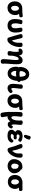

<svg xmlns="http://www.w3.org/2000/svg" viewBox="3044 -3950 1189 7316"><g transform="rotate(90 3638.0 -291.5)"><path d="M504.1 -425.4Q530.6 -400.9 541.9 -360.2Q553.3 -319.4 553.3 -272.2Q553.3 -193.2 519.8 -127.6Q486.2 -61.9 422.9 -22.3Q359.6 17.2 269.7 17.2Q200.3 17.2 146.5 -19Q92.7 -55.2 62 -117Q31.3 -178.8 31.3 -255.2Q31.3 -352.1 67.3 -416.4Q103.3 -480.7 162.3 -512.9Q221.2 -545.1 291.2 -545.1Q368.8 -545.1 444.4 -549.9Q520.1 -554.8 575.8 -562.4Q603 -566.4 619.2 -553.8Q635.4 -541.2 638.6 -509.8Q640.9 -485.3 636.8 -464.6Q632.8 -443.8 610.7 -439Q587.7 -434.8 563.1 -431.1Q538.6 -427.4 504.1 -425.4ZM288.8 -122Q309.7 -122 328.1 -132.6Q346.6 -143.1 360.8 -162.4Q375.1 -181.8 383.2 -207.7Q391.3 -233.6 391.3 -264Q391.3 -286.6 387.1 -313.5Q382.8 -340.4 372.3 -364.4Q361.9 -388.3 343.8 -403.7Q325.7 -419.1 298 -419.1Q275.3 -419.1 253.1 -402.9Q230.8 -386.8 216.1 -351.1Q201.3 -315.4 201.3 -255.8Q201.3 -219 211.8 -188.4Q222.2 -157.8 241.5 -139.9Q260.8 -122 288.8 -122Z M953.4 15.2Q880.9 15.2 833.1 -8.1Q785.2 -31.3 757.2 -71.5Q729.2 -111.7 717.6 -162.8Q705.9 -214 705.9 -269.6Q705.9 -308.2 708.9 -344.3Q711.9 -380.4 718.7 -417.6Q725.4 -454.8 735.4 -495.4Q744.3 -529.3 762.3 -541.7Q780.3 -554 806.4 -554Q833.8 -554 857.6 -546.2Q881.3 -538.4 893.8 -521.8Q906.3 -505.1 898.4 -479Q890.2 -450 883.2 -418.3Q876.2 -386.7 872.3 -352.8Q868.4 -319 868.4 -282.6Q868.4 -240.4 876.7 -206.1Q884.9 -171.7 904.4 -151.8Q924 -132 958 -132Q982.2 -132 1000.6 -142Q1018.9 -152 1031.4 -171Q1043.9 -190 1050 -217Q1056.1 -244 1056.1 -278Q1056.1 -324 1050.7 -366.1Q1045.2 -408.1 1039.3 -441.7Q1033.3 -475.2 1033.3 -492.9Q1033.3 -527.1 1053.1 -539.7Q1072.9 -552.2 1110 -552.2Q1148.7 -552.2 1166.7 -540.1Q1184.7 -527.9 1192.6 -499.4Q1201.3 -469.6 1207.6 -433.3Q1213.8 -397 1216.7 -357.1Q1219.7 -317.1 1219.7 -273.7Q1219.7 -220.1 1204.7 -169Q1189.7 -117.9 1158.1 -76.2Q1126.6 -34.4 1075.8 -9.6Q1025.1 15.2 953.4 15.2Z M1480.4 20.7Q1442.8 20.7 1429.9 7.2Q1417.1 -6.2 1409.8 -27.7Q1371.9 -148.3 1341.5 -252.4Q1311.1 -356.6 1284.3 -455.4Q1281.3 -466.2 1279.9 -475.3Q1278.6 -484.3 1278.6 -492.4Q1278.6 -523.9 1300.7 -541.3Q1322.8 -558.7 1372.1 -558.7Q1405.9 -558.7 1417.5 -544.5Q1429.1 -530.3 1434.9 -505.9Q1447.8 -454.2 1461.5 -395.1Q1475.2 -335.9 1491.4 -272.7Q1507.7 -209.6 1524.8 -145Q1566 -197.7 1584.8 -251.4Q1603.7 -305.1 1607.7 -364.4Q1611.7 -423.8 1608.2 -492.3Q1607.2 -525.3 1627.8 -541.8Q1648.4 -558.2 1689.9 -558.2Q1713.7 -558.2 1735.6 -548.8Q1757.4 -539.3 1763.3 -516.2Q1767.7 -500.9 1768.7 -476.8Q1769.7 -452.7 1769.7 -437.6Q1769.7 -381.4 1756.8 -319.7Q1743.9 -257.9 1719.1 -198.5Q1694.3 -139.1 1659.4 -88.8Q1624.6 -38.4 1580.3 -6.2Q1553.6 12.9 1526.4 16.8Q1499.2 20.7 1480.4 20.7Z M2322.4 274.2Q2269 274.2 2251.6 247.7Q2234.1 221.2 2232.6 182.4Q2231.8 144.8 2235 94.3Q2238.2 43.8 2243.4 -12.2Q2248.7 -68.1 2253.8 -122.1Q2258.9 -176 2262.5 -221.6Q2266.1 -267.1 2266.1 -296.1Q2266.1 -343.8 2261.8 -367.9Q2257.4 -392.1 2247 -400.7Q2236.6 -409.3 2217.2 -409.3Q2196.3 -409.3 2178.7 -389.4Q2161 -369.4 2146 -334.7Q2131 -299.9 2119.8 -255.8Q2108.6 -211.7 2101.3 -164.1Q2101.3 -147.2 2101.5 -130.4Q2101.7 -113.7 2101.3 -97.3Q2101 -80.9 2100.3 -66.6Q2099.6 -52.2 2097.6 -38.7Q2094.8 -19.2 2075.6 -3.1Q2056.4 13.1 2011.8 13.1Q1976.2 13.1 1957.4 3.1Q1938.7 -6.9 1931.8 -21.9Q1925 -37 1925 -52.7Q1925 -80.4 1930.9 -112.3Q1936.8 -144.2 1948.8 -187.8Q1952.3 -222.4 1954 -257.2Q1955.7 -292 1955.4 -329.4Q1955.2 -373.4 1948.2 -394.2Q1941.2 -415 1927.6 -415Q1917.6 -415 1910.8 -411.7Q1904.1 -408.3 1897.5 -405Q1890.9 -401.7 1880.7 -401.7Q1854 -401.7 1842.7 -419Q1831.3 -436.3 1831.3 -456.3Q1831.3 -471.8 1837.6 -489.4Q1843.8 -507 1853.3 -517Q1870.7 -536 1896.3 -548.3Q1922 -560.7 1955.4 -560.7Q2001.8 -560.7 2029.9 -543.7Q2058.1 -526.7 2074.8 -489.7Q2082.8 -475.7 2087.3 -458.2Q2091.8 -440.7 2093.6 -421Q2113 -457.6 2138.7 -488.9Q2164.3 -520.2 2197.3 -539.5Q2230.3 -558.8 2269.4 -558.8Q2331.3 -558.8 2365.9 -532.3Q2400.4 -505.8 2414.2 -456Q2427.9 -406.2 2427.9 -335.8Q2427.9 -275.1 2424.7 -217.8Q2421.4 -160.4 2416.7 -106.5Q2412 -52.6 2408.2 -1.3Q2404.3 49.9 2403.1 98.3Q2401.9 146.8 2405.4 193Q2409.6 234.1 2385.3 254.2Q2361.1 274.2 2322.4 274.2Z M2777.9 11.4Q2707.7 11.4 2658.6 -17.9Q2609.6 -47.2 2579.4 -94.4Q2549.2 -141.7 2535.7 -196.6Q2522.1 -251.4 2522.1 -303.6Q2522.1 -319.1 2523.7 -333.1Q2525.3 -347.1 2527.8 -365.6Q2532.1 -393.4 2552.8 -407.5Q2573.6 -421.6 2603.4 -421.6Q2638.8 -421.6 2660.4 -406.6Q2682.1 -391.7 2682.1 -366.3Q2682.1 -346.6 2681.1 -332.3Q2680 -318.1 2680 -305.1Q2680 -256.1 2692.2 -214.3Q2704.3 -172.6 2727.7 -147.2Q2751.1 -121.8 2784.8 -121.8Q2807.7 -121.8 2826.2 -136.6Q2844.8 -151.4 2859.1 -179.7Q2873.4 -208 2882.8 -247.8Q2892.1 -287.6 2897.2 -337.3Q2902.2 -387.1 2902.2 -445.2Q2902.2 -530 2890.4 -581.8Q2878.6 -633.6 2857.6 -657.1Q2836.7 -680.6 2808.3 -680.6Q2777.8 -680.6 2755.1 -660.6Q2732.4 -640.6 2717.7 -610.2Q2702.9 -579.8 2695.5 -549.2Q2688.1 -518.6 2688.1 -497.3Q2688.1 -471.3 2698.9 -459Q2709.7 -446.7 2733.4 -442.9Q2757.2 -439.1 2794.7 -439.1Q2819 -439.1 2850.4 -442.4Q2881.9 -445.8 2914.8 -451.5Q2947.7 -457.2 2976.3 -463.9Q3004.9 -470.7 3023.3 -476.9Q3060.3 -490.3 3081.6 -470.4Q3102.8 -450.4 3103.2 -419Q3103.7 -404.3 3099.1 -390.6Q3094.6 -376.8 3074.2 -366.3Q3053.1 -355.3 3007.8 -341.7Q2962.4 -328 2904.2 -317.9Q2845.9 -307.9 2784.4 -307.9Q2736.2 -307.9 2690.9 -314.6Q2645.7 -321.3 2609.7 -338.9Q2573.8 -356.6 2553.1 -389.6Q2532.4 -422.7 2532.4 -475.3Q2532.4 -534.3 2549.5 -593.6Q2566.6 -652.8 2601.2 -702.2Q2635.8 -751.6 2687.4 -781.4Q2739 -811.2 2807.1 -811.2Q2884.1 -811.2 2941.9 -769.8Q2999.7 -728.3 3032.5 -645.2Q3065.3 -562 3065.3 -436.6Q3065.3 -365.2 3055.3 -298.7Q3045.3 -232.2 3023.6 -176Q3001.8 -119.8 2968 -77.7Q2934.2 -35.7 2886.9 -12.1Q2839.7 11.4 2777.9 11.4Z M3340 16.2Q3282.3 16.2 3245.4 -11.3Q3208.4 -38.9 3191.3 -84.1Q3174.1 -129.3 3174.1 -182Q3174.1 -210.2 3176.6 -247.6Q3179.1 -285 3182.7 -325.1Q3186.3 -365.1 3189.8 -401.7Q3193.3 -438.2 3195.9 -466.2Q3198.6 -494.1 3199.3 -506.6Q3201.1 -530.8 3212.4 -543.2Q3223.8 -555.6 3240 -559.8Q3256.2 -564 3270.8 -564Q3326.3 -564 3343 -549.1Q3359.7 -534.2 3359.2 -494.9Q3359 -470.6 3354.9 -431.8Q3350.8 -393.1 3345.8 -350.1Q3340.8 -307 3336.9 -267.5Q3333 -228 3333 -201.1Q3333 -158.1 3343.3 -142.8Q3353.7 -127.6 3370.9 -127.6Q3380.6 -129.6 3397.3 -138.4Q3414.1 -147.2 3427.7 -160.6Q3438 -170 3448.7 -172.8Q3459.4 -175.6 3466.6 -175.6Q3481 -175.6 3494.7 -164.9Q3508.3 -154.2 3517.3 -138.7Q3526.3 -123.2 3526.3 -106.2Q3526.3 -96.9 3522.3 -86Q3518.3 -75.1 3507.1 -63.7Q3477.7 -33.8 3450.2 -16.8Q3422.8 0.2 3396 7.7Q3369.2 15.2 3340 16.2Z M4041.1 -425.4Q4067.6 -400.9 4078.9 -360.2Q4090.3 -319.4 4090.3 -272.2Q4090.3 -193.2 4056.8 -127.6Q4023.2 -61.9 3959.9 -22.3Q3896.6 17.2 3806.7 17.2Q3737.3 17.2 3683.5 -19Q3629.7 -55.2 3599 -117Q3568.3 -178.8 3568.3 -255.2Q3568.3 -352.1 3604.3 -416.4Q3640.3 -480.7 3699.3 -512.9Q3758.2 -545.1 3828.2 -545.1Q3905.8 -545.1 3981.4 -549.9Q4057.1 -554.8 4112.8 -562.4Q4140 -566.4 4156.2 -553.8Q4172.4 -541.2 4175.6 -509.8Q4177.9 -485.3 4173.8 -464.6Q4169.8 -443.8 4147.7 -439Q4124.7 -434.8 4100.1 -431.1Q4075.6 -427.4 4041.1 -425.4ZM3825.8 -122Q3846.7 -122 3865.1 -132.6Q3883.6 -143.1 3897.8 -162.4Q3912.1 -181.8 3920.2 -207.7Q3928.3 -233.6 3928.3 -264Q3928.3 -286.6 3924.1 -313.5Q3919.8 -340.4 3909.3 -364.4Q3898.9 -388.3 3880.8 -403.7Q3862.7 -419.1 3835 -419.1Q3812.3 -419.1 3790.1 -402.9Q3767.8 -386.8 3753.1 -351.1Q3738.3 -315.4 3738.3 -255.8Q3738.3 -219 3748.8 -188.4Q3759.2 -157.8 3778.5 -139.9Q3797.8 -122 3825.8 -122Z M4357 283.2Q4312.7 283.2 4295.9 266.6Q4279.2 249.9 4273.7 226.8Q4262.7 179.1 4254.2 111.3Q4245.8 43.4 4243.1 -32.2Q4240.4 -107.9 4245.6 -179Q4244.3 -202.2 4244.2 -243Q4244.1 -283.8 4244.6 -332.2Q4245.1 -380.6 4247.2 -425.8Q4249.3 -471.1 4253.6 -502.6Q4257.9 -531.9 4281.8 -544.8Q4305.8 -557.8 4343 -558.6Q4394.3 -558.6 4413.1 -533.9Q4431.9 -509.3 4427.6 -477.7Q4419.2 -420.3 4412.8 -363.1Q4406.3 -305.8 4405.3 -235.1Q4406.4 -188.8 4419.4 -159.7Q4432.3 -130.7 4461.3 -130.7Q4487.1 -130.7 4507.8 -156.9Q4528.6 -183.1 4544.1 -224.1Q4559.7 -265.1 4566.3 -310.1Q4572.1 -371.9 4572.1 -422.4Q4572.1 -473 4570.3 -498.7Q4567.8 -531.8 4584.7 -546.9Q4601.7 -562 4643.4 -562Q4696.7 -562 4716.7 -542.6Q4736.7 -523.1 4736.9 -467.9Q4737.1 -437.1 4733.2 -392.6Q4729.3 -348 4721.3 -287.4Q4720.1 -230.9 4723.3 -196.9Q4726.4 -162.9 4733.7 -148Q4740.9 -133.1 4749.2 -133.1Q4756.4 -133.1 4761.5 -141.5Q4766.6 -149.9 4771.4 -160.6Q4776.3 -171.3 4782.6 -179.3Q4788.9 -187.3 4799.1 -187.3Q4812.8 -187.3 4829.9 -181.2Q4847 -175 4859.2 -163.1Q4871.3 -151.2 4871.3 -133.2Q4871.3 -115.8 4866.1 -99Q4860.8 -82.2 4851.1 -67.8Q4837.2 -45.4 4815.8 -28.2Q4794.3 -11 4769.9 -1.4Q4745.6 8.1 4721.3 8.1Q4665.2 8.1 4638.4 -21.2Q4611.6 -50.6 4598.7 -97.2Q4588 -71.4 4568.6 -48.3Q4549.2 -25.2 4523.1 -9.1Q4496.9 7.1 4463.8 13.3Q4451.4 14.1 4438.7 14.1Q4425.9 14 4413.3 11.3Q4418.7 61.6 4426.4 109.1Q4434.2 156.6 4441.9 191.7Q4449.8 224.6 4438.7 244.7Q4427.7 264.9 4405.2 274.1Q4382.7 283.2 4357 283.2Z M5148.6 16.2Q5064.7 16.2 5015.2 -4.9Q4965.7 -26 4944.3 -59.9Q4922.9 -93.8 4922.9 -131.6Q4922.9 -162.4 4933.8 -188.8Q4944.8 -215.2 4964.3 -237.7Q4983.9 -260.1 5008.3 -276.4Q4984.8 -290 4968.9 -307.1Q4953.1 -324.2 4945.3 -344.8Q4937.4 -365.3 4937.4 -388.2Q4937.4 -438.9 4963.8 -476.6Q4990.1 -514.2 5041.6 -535.4Q5093 -556.7 5167.2 -556.7Q5221.9 -556.7 5273.5 -543.2Q5325.1 -529.7 5365.9 -503Q5375.7 -496.8 5378.7 -489.1Q5381.7 -481.3 5381.7 -473.8Q5381.7 -442.1 5361.4 -418Q5341.1 -393.9 5314.8 -393.9Q5306.9 -393.9 5298 -395.5Q5289.1 -397.1 5281.3 -403.1Q5260.8 -419.1 5235.3 -429.7Q5209.9 -440.2 5180.2 -440.2Q5137.6 -440.2 5118.5 -420.4Q5099.4 -400.7 5099.4 -376Q5099.4 -355.1 5116.1 -342.7Q5132.7 -330.2 5153.7 -327.7Q5172.2 -329.6 5188.2 -332.4Q5204.2 -335.3 5223.4 -335.3Q5249.4 -335.3 5270.3 -323.3Q5291.1 -311.3 5291.1 -277.6Q5291.1 -242.6 5267 -230.3Q5242.9 -218.1 5213 -218.1Q5199.3 -218.1 5183.8 -219.1Q5168.3 -220.1 5156.7 -222.3Q5137.2 -215.4 5121.1 -204Q5105 -192.6 5096 -179.3Q5087 -166 5087 -153.7Q5087 -137.2 5097.1 -126.6Q5107.1 -115.9 5125.3 -111Q5143.6 -106.1 5168.8 -106.1Q5211.1 -106.1 5246 -123.8Q5280.9 -141.4 5319.3 -194.3Q5325.6 -202.8 5333.9 -205.6Q5342.2 -208.3 5350 -208.3Q5367.7 -208.3 5382.1 -197.1Q5396.6 -185.8 5405.2 -169.9Q5413.8 -154.1 5413.8 -140.4Q5413.8 -133.4 5410.7 -123.7Q5407.6 -113.9 5402.6 -104.1Q5378.7 -58.1 5339.3 -31.8Q5300 -5.6 5251.1 5.3Q5202.1 16.2 5148.6 16.2Z M5171.3 -611.6Q5142.9 -611.6 5126.3 -627.9Q5109.7 -644.2 5117 -668Q5122.2 -686.9 5130.2 -715.6Q5138.1 -744.2 5146.7 -773.6Q5155.2 -802.9 5159.9 -822.2Q5164.9 -841.7 5179.3 -853.7Q5193.8 -865.7 5215.3 -865.7Q5235.8 -865.7 5256.4 -857.6Q5277.1 -849.6 5290.3 -833.8Q5303.6 -818 5298.8 -794.2Q5295.3 -775.4 5284.3 -748.9Q5273.2 -722.3 5257.4 -693.3Q5241.6 -664.2 5223.2 -637.7Q5214.9 -625.3 5202.1 -618.4Q5189.3 -611.6 5171.3 -611.6Z M5693.2 13.6Q5654.8 13.6 5637 -2.1Q5619.2 -17.7 5609.6 -50.9Q5581.8 -153.6 5549.7 -251.8Q5517.7 -350 5483.4 -431.4Q5473.9 -454.6 5470.2 -471.8Q5466.6 -489 5466.6 -494.6Q5466.6 -519.7 5480.4 -532.7Q5494.2 -545.8 5513.8 -551.1Q5533.3 -556.4 5549.9 -556.4Q5582.1 -556.4 5599.9 -543.4Q5617.7 -530.4 5627.7 -505.1Q5660.3 -424.6 5684.6 -337Q5708.9 -249.4 5726.2 -155.4Q5760.1 -193.1 5782.9 -232.8Q5805.7 -272.6 5817.2 -316.5Q5828.7 -360.4 5828.7 -408.7Q5828.7 -426.7 5828.2 -438Q5827.7 -449.3 5827.1 -461.6Q5826.4 -473.8 5826.2 -493.1Q5826 -529.7 5847.6 -544.6Q5869.2 -559.4 5904.2 -559.4Q5924.6 -559.4 5949.1 -551.2Q5973.7 -543 5979.8 -516.4Q5982.6 -505.9 5984.3 -491Q5986.1 -476.1 5986.6 -461.1Q5987.1 -446 5987.1 -434.1Q5987.1 -381.3 5972 -321.4Q5956.9 -261.4 5929.2 -203.2Q5901.4 -144.9 5862.1 -95.3Q5822.7 -45.8 5774.7 -12Q5747.6 7 5729.2 10.3Q5710.8 13.6 5693.2 13.6Z M6389 -546Q6416.9 -536.9 6429.9 -522.4Q6443 -507.9 6443 -492Q6443 -462.6 6423.8 -440.3Q6404.7 -418.1 6379.1 -421.7Q6374.1 -422.7 6360 -425.3Q6345.9 -428 6324 -428Q6302.1 -428 6275.6 -406Q6249 -384 6230.5 -342.1Q6212 -300.2 6212 -240Q6212 -214.4 6223.5 -187.6Q6235 -160.8 6258.2 -142.9Q6281.4 -125.1 6316 -125.1Q6344 -125.1 6366.1 -140.6Q6388.2 -156.1 6400.6 -183.6Q6413 -211 6413 -248Q6413 -313.1 6395.9 -351.7Q6378.8 -390.3 6337 -395Q6310.6 -398.6 6298.9 -409.3Q6287.3 -420.1 6287.3 -436.1Q6287.3 -476.2 6313.3 -492.7Q6339.3 -509.2 6373.8 -509.2Q6420.7 -509.2 6459.2 -484Q6497.8 -458.8 6525.3 -418.6Q6552.8 -378.4 6567.9 -331.7Q6583 -285 6583 -243Q6583 -171 6545.8 -113Q6508.7 -55 6445.9 -21Q6383.1 13 6304 13Q6255 13 6208.7 -3Q6162.3 -19 6124.9 -50Q6087.4 -81 6065.7 -125.5Q6044 -170 6044 -226Q6044 -285.3 6061.3 -343.6Q6078.7 -401.8 6114.6 -448.7Q6150.6 -495.7 6205.8 -523.8Q6261.1 -552 6337 -552Q6350 -552 6363 -551Q6376 -550 6389 -546Z M6902.8 4.4Q6833.4 4.4 6774.8 -27Q6716.2 -58.4 6680.8 -119.3Q6645.3 -180.2 6645.3 -267.2Q6645.3 -327.3 6665.4 -381.8Q6685.4 -436.3 6725.7 -476.4Q6765.9 -516.4 6825.8 -533.4Q6837.8 -543.2 6866.9 -549Q6896 -554.8 6940.4 -554.8Q6948.4 -554.8 6977.3 -554.2Q7006.2 -553.6 7030.8 -551.6Q7073.8 -551.6 7114.9 -552.2Q7156 -552.8 7189.3 -554.6Q7229.9 -557.3 7244.2 -535.7Q7258.4 -514.1 7258.4 -484.6Q7258.4 -459.4 7247.5 -442.8Q7236.6 -426.2 7213.2 -422.1Q7201.2 -421.1 7185.9 -420.2Q7170.6 -419.3 7154.3 -419.3Q7138.1 -419.3 7122 -420.1Q7145.9 -398.1 7157.8 -369.7Q7169.8 -341.3 7173.8 -314.8Q7177.9 -288.2 7177.9 -269Q7177.9 -227.8 7164.5 -180.8Q7151.1 -133.9 7119.9 -91.6Q7088.7 -49.2 7035.5 -22.4Q6982.3 4.4 6902.8 4.4ZM6915 -123.9Q6942.3 -123.9 6960.8 -137.4Q6979.2 -150.9 6990.3 -173.6Q7001.3 -196.2 7006.1 -223.3Q7010.9 -250.4 7010.9 -277.7Q7010.9 -309.7 6999 -342Q6987.1 -374.3 6963.6 -397.2Q6940 -420 6904.8 -423.1Q6882.1 -418.6 6864.8 -404.9Q6847.4 -391.3 6835.9 -371Q6824.3 -350.7 6818.4 -325.6Q6812.6 -300.4 6812.6 -272.3Q6812.6 -236.2 6822.6 -202.3Q6832.7 -168.3 6855.3 -146.1Q6878 -123.9 6915 -123.9Z"/></g></svg>

Font: Playpen Sans
Style: Regular
Weight: 400
Designer: Laura Meseguer, Veronika Burian, José Scaglione, Kostas Bartsokas, Vera Evstafieva, Tom Grace, Yorlmar Campos
Foundry: TypeTogether
Version: Version 2.000